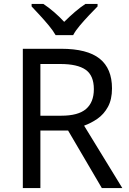

<svg xmlns="http://www.w3.org/2000/svg" viewBox="-20 -964 662 984"><path d="M294 -714Q427 -714 490.5 -663.5Q554 -613 554 -511Q554 -454 533 -416Q512 -378 479.5 -355.5Q447 -333 411 -320L607 0H502L329 -295H187V0H97V-714ZM289 -636H187V-371H294Q381 -371 421 -405.5Q461 -440 461 -507Q461 -577 419 -606.5Q377 -636 289 -636ZM265 -784Q252 -807 230 -833.5Q208 -860 184 -886Q160 -912 142 -931V-944H202Q228 -927 256 -903Q284 -879 309 -852Q336 -879 364 -903Q392 -927 418 -944H480V-931Q461 -912 436.5 -886Q412 -860 389.5 -833.5Q367 -807 355 -784Z"/></svg>

Font: Noto Sans Saurashtra
Style: Regular
Weight: 400
Designer: Monotype Design Team
Foundry: Monotype Imaging Inc.
Version: Version 2.001; ttfautohint (v1.8.4.7-5d5b)